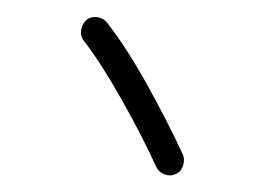

<svg xmlns="http://www.w3.org/2000/svg" viewBox="-20 -761 308 227"><path d="M82 -737.3Q87.4 -741.7 94.7 -740.7Q102.1 -739.7 106.4 -734.4Q129.4 -705.1 154.1 -660.6Q178.7 -616.2 196.3 -578.1Q198.7 -571.8 196.3 -564.7Q193.8 -557.6 187.5 -555.2Q181.2 -552.2 174.3 -554.9Q167.5 -557.6 164.6 -564Q147.9 -600.6 123.5 -643.8Q99.1 -687 79.1 -712.9Q74.7 -718.3 75.9 -725.6Q77.1 -732.9 82 -737.3Z"/></svg>

Font: Mikhak Light
Style: Regular
Weight: 300
Designer: Amin Abedi
Version: Version 3.3